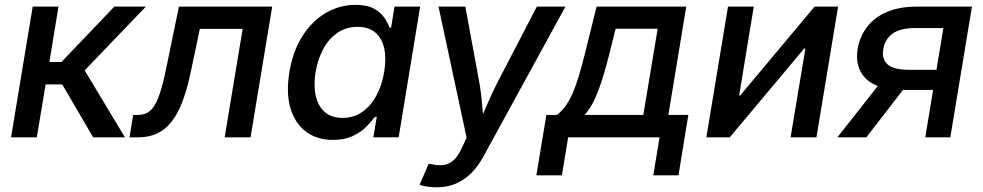

<svg xmlns="http://www.w3.org/2000/svg" viewBox="-20 -570 4081 797"><path d="M25.9 0 115.7 -542.5H222.7L185.1 -312.5H234.9L454.6 -542.5H585.4L331.5 -277.8L498.5 0H366.7L238.3 -219.7H169.4L132.8 0Z M517.6 0 532.7 -92.8H551.8Q574.7 -92.8 591.8 -102.1Q608.9 -111.3 622.3 -133.8Q635.7 -156.2 647.9 -196.3Q660.2 -236.3 672.4 -298.3L722.7 -542.5H1109.9L1020 0H912.6L987.3 -450.2H809.6L771.5 -269.5Q752 -175.8 723.6 -116.5Q695.3 -57.1 654.1 -28.6Q612.8 0 553.7 0Z M1362.3 10.7Q1295.9 10.7 1250.2 -23.4Q1204.6 -57.6 1185.8 -120.6Q1167 -183.6 1181.2 -270.5Q1195.8 -358.4 1235.8 -420.9Q1275.9 -483.4 1333 -516.6Q1390.1 -549.8 1455.6 -549.8Q1504.4 -549.8 1532.7 -533.9Q1561 -518.1 1575.7 -496.1Q1590.3 -474.1 1597.2 -455.1H1603.5L1617.7 -542.5H1724.1L1634.8 0H1529.8L1543.9 -84.5H1535.6Q1521.5 -64.9 1499.3 -42.7Q1477.1 -20.5 1443.4 -4.9Q1409.7 10.7 1362.3 10.7ZM1401.9 -80.6Q1447.3 -80.6 1482.7 -104.7Q1518.1 -128.9 1541.7 -171.9Q1565.4 -214.8 1574.7 -271Q1584 -327.6 1574.7 -369.9Q1565.4 -412.1 1537.6 -435.3Q1509.8 -458.5 1464.4 -458.5Q1417 -458.5 1381.1 -434.1Q1345.2 -409.7 1322.3 -367.4Q1299.3 -325.2 1290 -271Q1281.2 -216.8 1290.5 -173.6Q1299.8 -130.4 1327.6 -105.5Q1355.5 -80.6 1401.9 -80.6Z M1721.7 197.3 1759.3 109.9 1775.4 112.3Q1801.8 118.2 1823.7 114.5Q1845.7 110.8 1863.8 94.2Q1881.8 77.6 1897 44.4L1917 2L1800.3 -542.5H1911.6L1968.3 -235.4Q1977.5 -185.1 1981.4 -135Q1985.4 -85 1990.7 -35.6H1958.5Q1980.5 -85 2001.7 -135.3Q2022.9 -185.5 2048.8 -235.4L2208.5 -542.5H2327.1L1987.8 77.6Q1964.8 120.1 1935.8 148.9Q1906.7 177.7 1871.6 192.6Q1836.4 207.5 1793 207.5Q1770.5 207.5 1751.2 204.3Q1731.9 201.2 1721.7 197.3Z M2206.5 157.7 2248 -92.8H2292Q2311.5 -108.4 2327.1 -129.6Q2342.8 -150.9 2356 -180.7Q2369.1 -210.4 2381.3 -250Q2393.6 -289.6 2406.2 -340.3L2456.5 -542.5H2828.6L2754.4 -92.8H2837.4L2796.4 157.7H2691.9L2717.8 0H2338.4L2312.5 157.7ZM2406.7 -92.8H2650.4L2710 -450.7H2535.6L2507.8 -340.3Q2486.3 -254.4 2463.1 -192.4Q2439.9 -130.4 2406.7 -92.8Z M3369.1 0H3261.7L3323.2 -368.2H3317.9L3009.3 0H2912.1L3002 -542.5H3108.9L3048.3 -173.8H3052.7L3361.3 -542.5H3459Z M3924.8 0H3820.8L3896 -453.6H3781.2Q3717.8 -453.6 3685.8 -430.9Q3653.8 -408.2 3646.5 -366.2Q3639.6 -324.7 3664.6 -302.5Q3689.5 -280.3 3752.4 -280.3H3911.1L3897.5 -196.8H3729Q3621.6 -196.8 3574.7 -243.2Q3527.8 -289.6 3540 -366.7Q3549.3 -419.4 3579.8 -459Q3610.4 -498.5 3661.9 -520.5Q3713.4 -542.5 3785.2 -542.5H4014.6ZM3576.2 0H3456.1L3649.9 -246.1H3766.6Z"/></svg>

Font: Inter 16pt Medium
Style: Italic
Weight: 500
Italic angle: -9.3988°
Version: Version 4.001;git-66647c0bb